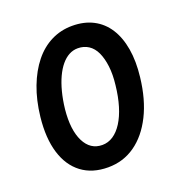

<svg xmlns="http://www.w3.org/2000/svg" viewBox="-123 -784 851 893"><g transform="rotate(-20 302.5 -337.0)"><path d="M263 1Q185 1 132.5 -38.5Q80 -78 57.5 -151.5Q35 -225 46 -327Q55 -408 79.5 -472Q104 -536 140.5 -581.5Q177 -627 225 -651Q273 -675 329 -675Q388 -675 432.5 -652Q477 -629 505 -585.5Q533 -542 543.5 -480.5Q554 -419 545 -342Q533 -236 494.5 -159Q456 -82 397 -40.5Q338 1 263 1ZM273 -106Q302 -106 327 -122.5Q352 -139 372 -170.5Q392 -202 405.5 -246.5Q419 -291 425 -347Q431 -398 426 -439Q421 -480 407.5 -509Q394 -538 371 -553Q348 -568 318 -568Q295 -568 274.5 -557Q254 -546 236.5 -525Q219 -504 205 -474Q191 -444 181 -405.5Q171 -367 166 -322Q156 -222 185 -164Q214 -106 273 -106Z"/></g></svg>

Font: Edu SA Beginner
Style: Bold
Weight: 700
Version: Version 1.003